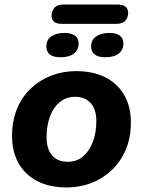

<svg xmlns="http://www.w3.org/2000/svg" viewBox="-20 -814 629 845"><path d="M274 11Q198 11 144 -17Q90 -45 61.5 -96Q33 -147 33 -215Q33 -283 55.5 -336.5Q78 -390 117.5 -426.5Q157 -463 207.5 -482Q258 -501 314 -501Q390 -501 444 -473.5Q498 -446 527 -395Q556 -344 556 -276Q556 -207 533 -154Q510 -101 470.5 -64Q431 -27 380.5 -8Q330 11 274 11ZM278 -102Q318 -102 345.5 -125.5Q373 -149 388.5 -189.5Q404 -230 404 -281Q404 -333 379 -360.5Q354 -388 311 -388Q272 -388 243.5 -365Q215 -342 200 -301.5Q185 -261 185 -210Q185 -158 209.5 -130Q234 -102 278 -102ZM253 -709Q229 -709 218 -718.5Q207 -728 207 -744Q207 -767 220 -780.5Q233 -794 259 -794H497Q522 -794 533 -784Q544 -774 544 -758Q544 -736 531 -722.5Q518 -709 492 -709ZM247 -562Q214 -562 199 -574.5Q184 -587 184 -609Q184 -639 206 -654Q228 -669 264 -669Q293 -669 309.5 -657.5Q326 -646 326 -622Q326 -595 305.5 -578.5Q285 -562 247 -562ZM444 -562Q412 -562 396.5 -574.5Q381 -587 381 -609Q381 -639 403.5 -654Q426 -669 461 -669Q491 -669 507 -657.5Q523 -646 523 -622Q523 -595 502.5 -578.5Q482 -562 444 -562Z"/></svg>

Font: Nunito ExtraLight ExtraBold
Style: Italic
Weight: 800
Italic angle: -9°
Version: Version 3.602